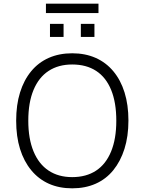

<svg xmlns="http://www.w3.org/2000/svg" viewBox="-20 -1017 786 1045"><path d="M373 8Q302 8 246 -17Q190 -42 150 -90.5Q110 -139 89 -206.5Q68 -274 68 -360Q68 -446 89 -513.5Q110 -581 149.5 -629Q189 -677 245.5 -702Q302 -727 373 -727Q444 -727 500.5 -702Q557 -677 597 -629Q637 -581 658 -513.5Q679 -446 679 -361Q679 -275 657.5 -207Q636 -139 596.5 -90.5Q557 -42 500.5 -17Q444 8 373 8ZM373 -53Q449 -53 502.5 -88Q556 -123 584.5 -192Q613 -261 613 -360Q613 -459 585 -527.5Q557 -596 503.5 -631Q450 -666 373 -666Q298 -666 244.5 -631Q191 -596 162.5 -527.5Q134 -459 134 -360Q134 -262 162.5 -193Q191 -124 244.5 -88.5Q298 -53 373 -53ZM230 -946V-997H516V-946ZM252 -816V-887H326V-816ZM420 -816V-887H494V-816Z"/></svg>

Font: Nunitoga
Style: Light
Weight: 300
Designer: Vernon Adams
Foundry: Vernon Adams
Version: Version 1.0